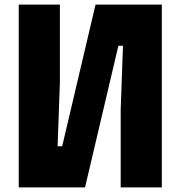

<svg xmlns="http://www.w3.org/2000/svg" viewBox="-20 -820 790 840"><path d="M688 0H508V-340L518 -620H498L352 0H62V-800H242V-460L232 -180H252L398 -800H688Z"/></svg>

Font: Martian Mono SemiExpanded ExtraBold
Style: Regular
Weight: 800
Width: 6
Designer: Roman Shamin
Foundry: Evil Martians
Version: Version 1.000